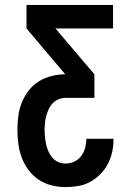

<svg xmlns="http://www.w3.org/2000/svg" viewBox="-20 -540 540 783"><path d="M247 223Q219 223 190.5 216Q162 209 138 193Q114 177 96.5 153.5Q79 130 69 103.5Q59 77 55 48Q51 19 51 -10Q51 -38 54.5 -66Q58 -94 68.5 -120.5Q79 -147 96.5 -170Q114 -193 138 -208Q162 -223 190 -230Q218 -237 246 -237L88 -424V-520H441V-424H206L365 -237V-141H250Q235 -141 221 -136Q207 -131 196.5 -120.5Q186 -110 179.5 -96.5Q173 -83 169 -68.5Q165 -54 163.5 -39.5Q162 -25 162 -10Q162 5 163.5 20Q165 35 168.5 50Q172 65 178 78.5Q184 92 194 103.5Q204 115 218 121Q232 127 247 127Q266 127 283 119Q300 111 311 96.5Q322 82 327 63.5Q332 45 332 27V26H443V28Q443 54 437.5 79.5Q432 105 420 128Q408 151 389.5 170Q371 189 348 201.5Q325 214 299 218.5Q273 223 247 223Z"/></svg>

Font: Iosevka Term Curly
Style: Bold
Weight: 700
Designer: Belleve Invis
Foundry: Belleve Invis
Version: Version 32.3.0